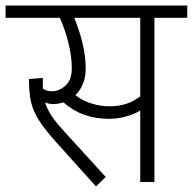

<svg xmlns="http://www.w3.org/2000/svg" viewBox="-40 -654 693 690"><path d="M633 -590H515V0H464V-257Q448 -246 416.5 -236.5Q385 -227 353 -227Q304 -227 264 -241Q224 -255 188 -286Q168 -280 151 -280Q136 -280 122 -286Q129 -263 143.5 -240.5Q158 -218 186 -187L340 -18L305 16L161 -144Q120 -190 99.5 -222.5Q79 -255 71.5 -287.5Q64 -320 64 -370L114 -374V-336Q125 -326 147 -326Q172 -326 195 -346Q218 -366 218 -409Q218 -451 206 -499.5Q194 -548 175 -590H-20V-634H633ZM464 -590H227Q268 -488 268 -408Q268 -349 231 -312Q255 -293 287.5 -282.5Q320 -272 353 -272Q420 -272 464 -308Z"/></svg>

Font: Martel Sans ExtraLight
Style: Regular
Weight: 275
Designer: Dan Reynolds and Mathieu Réguer
Foundry: Dan Reynolds and Mathieu Réguer
Version: Version 1.002; ttfautohint (v1.1) -l 5 -r 5 -G 72 -x 0 -D la